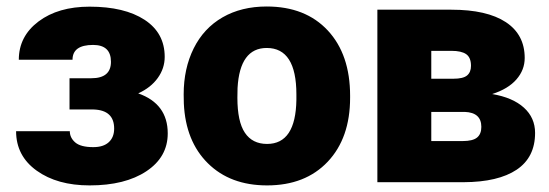

<svg xmlns="http://www.w3.org/2000/svg" viewBox="-20 -558 1680 588"><path d="M319.8 -368.7Q319.8 -420.4 265.1 -420.4Q202.1 -420.4 202.1 -375H37.6Q37.6 -446.8 97.9 -492.2Q158.2 -537.6 254.4 -537.6Q361.3 -537.6 422.9 -497.3Q484.4 -457 484.4 -383.8Q484.4 -348.6 463.1 -319.1Q441.9 -289.6 403.3 -272Q493.7 -240.2 493.7 -149.4Q493.7 -77.1 428.5 -33.7Q363.3 9.8 254.4 9.8Q155.3 9.8 92.3 -35.4Q29.3 -80.6 29.3 -156.2H193.8Q193.8 -136.2 210.4 -121.8Q227.1 -107.4 265.6 -107.4Q296.9 -107.4 313.2 -122.6Q329.6 -137.7 329.6 -164.1Q329.6 -220.7 266.6 -222.7H192.9V-318.4H259.8Q319.8 -318.4 319.8 -368.7Z M542.5 -269Q542.5 -348.1 573.2 -409.9Q604 -471.7 661.6 -504.9Q719.2 -538.1 796.9 -538.1Q915.5 -538.1 983.9 -464.6Q1052.2 -391.1 1052.2 -264.6V-258.8Q1052.2 -135.3 983.6 -62.7Q915 9.8 797.9 9.8Q685.1 9.8 616.7 -57.9Q548.3 -125.5 543 -241.2ZM707 -258.8Q707 -185.5 730 -151.4Q752.9 -117.2 797.9 -117.2Q885.7 -117.2 887.7 -252.4V-269Q887.7 -411.1 796.9 -411.1Q714.4 -411.1 707.5 -288.6Z M1135.7 0V-528.3H1362.3Q1471.2 -528.3 1529.1 -490.2Q1586.9 -452.1 1586.9 -380.4Q1586.9 -343.8 1561.5 -314.7Q1536.1 -285.6 1487.3 -270Q1550.3 -259.3 1584.5 -228.3Q1618.7 -197.3 1618.7 -150.9Q1618.7 -76.2 1562.3 -38.3Q1505.9 -0.5 1399.9 0ZM1300.8 -215.3V-126H1397Q1427.7 -126 1440.9 -136.7Q1454.1 -147.5 1454.1 -169.4Q1454.1 -213.4 1403.3 -215.3ZM1300.8 -316.9H1368.7Q1398.4 -316.9 1410.4 -326.9Q1422.4 -336.9 1422.4 -356.4Q1422.4 -381.8 1407.7 -392.1Q1393.1 -402.3 1362.3 -402.3H1300.8Z"/></svg>

Font: Roboto
Style: Regular
Weight: 900
Designer: Google
Version: Version 2.001171; 2014